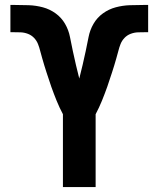

<svg xmlns="http://www.w3.org/2000/svg" viewBox="-20 -755 640 775"><path d="M234 0V-294Q227 -307 220.5 -321Q214 -335 208.5 -348.5Q203 -362 197.5 -376.5Q192 -391 187 -405Q182 -419 177.5 -433.5Q173 -448 168 -462Q163 -476 159 -490.5Q155 -505 150.5 -519.5Q146 -534 142.5 -548.5Q139 -563 133.5 -577Q128 -591 117.5 -602Q107 -613 92.5 -618.5Q78 -624 63 -624.5Q48 -625 33 -625Q30 -625 27.5 -625Q25 -625 22 -625V-735Q27 -735 31 -735Q35 -735 39 -735Q67 -735 96 -734Q125 -733 153 -725.5Q181 -718 204.5 -701Q228 -684 242.5 -659Q257 -634 262.5 -605.5Q268 -577 274 -549Q280 -521 286.5 -493Q293 -465 300 -438V-437Q300 -437 300 -437Q300 -437 300 -436Q300 -437 300 -437Q300 -437 300 -437V-438Q307 -465 313.5 -493Q320 -521 326 -549Q332 -577 337.5 -605.5Q343 -634 357.5 -659Q372 -684 395.5 -701Q419 -718 447 -725.5Q475 -733 504 -734Q533 -735 561 -735Q565 -735 569 -735Q573 -735 578 -735V-625Q575 -625 572.5 -625Q570 -625 567 -625Q552 -625 537 -624.5Q522 -624 507.5 -618.5Q493 -613 482.5 -602Q472 -591 466.5 -577Q461 -563 457.5 -548.5Q454 -534 449.5 -519.5Q445 -505 441 -490.5Q437 -476 432 -462Q427 -448 422.5 -433.5Q418 -419 413 -405Q408 -391 402.5 -376.5Q397 -362 391.5 -348.5Q386 -335 379.5 -321Q373 -307 366 -294V0Z"/></svg>

Font: Iosevka Curly XBdEx
Style: Regular
Weight: 800
Width: 7
Monospace: yes
Designer: Belleve Invis
Foundry: Belleve Invis
Version: Version 11.1.0; ttfautohint (v1.8.3)